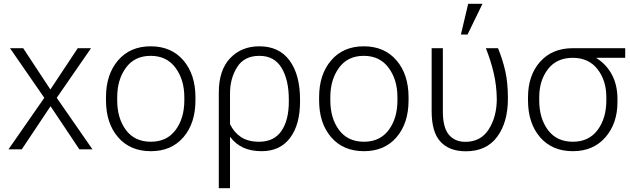

<svg xmlns="http://www.w3.org/2000/svg" viewBox="-20 -780 3290 1003"><path d="M243.2 -312.5 386.2 -528.3H455.6L276.4 -269L462.9 0H394.5L244.1 -225.1L93.8 0H24.4L211.4 -269L32.2 -528.3H101.1Z M533.7 -272Q533.7 -391.1 596.7 -464.6Q659.7 -538.1 767.1 -538.1Q875 -538.1 938 -464.6Q1001 -391.1 1001 -272V-255.9Q1001 -136.2 938.2 -63.2Q875.5 9.8 768.1 9.8Q659.7 9.8 596.7 -63.2Q533.7 -136.2 533.7 -255.9ZM592.3 -255.9Q592.3 -162.1 637.9 -100.8Q683.6 -39.6 768.1 -39.6Q851.6 -39.6 897.2 -100.8Q942.9 -162.1 942.9 -255.9V-272Q942.9 -363.8 896.7 -426Q850.6 -488.3 767.1 -488.3Q683.1 -488.3 637.7 -426Q592.3 -363.8 592.3 -272Z M1547.4 -249.5Q1547.4 -128.4 1495.1 -59.3Q1442.9 9.8 1346.7 9.8Q1291 9.8 1250.5 -9Q1210 -27.8 1183.1 -64L1181.6 -63.5V203.1H1123V-292.5H1123.5L1123 -296.9Q1123 -413.1 1181.9 -475.6Q1240.7 -538.1 1335 -538.1Q1438 -538.1 1492.7 -463.9Q1547.4 -389.6 1547.4 -259.8ZM1488.8 -259.8Q1488.8 -362.8 1450.9 -425.5Q1413.1 -488.3 1335 -488.3Q1255.9 -488.3 1218.8 -429.4Q1181.6 -370.6 1181.6 -291V-131.3Q1202.6 -87.9 1239.5 -63.7Q1276.4 -39.6 1333.5 -39.6Q1411.6 -39.6 1450.2 -95.9Q1488.8 -152.3 1488.8 -249.5Z M1647 -272Q1647 -391.1 1710 -464.6Q1772.9 -538.1 1880.4 -538.1Q1988.3 -538.1 2051.3 -464.6Q2114.3 -391.1 2114.3 -272V-255.9Q2114.3 -136.2 2051.5 -63.2Q1988.8 9.8 1881.3 9.8Q1772.9 9.8 1710 -63.2Q1647 -136.2 1647 -255.9ZM1705.6 -255.9Q1705.6 -162.1 1751.2 -100.8Q1796.9 -39.6 1881.3 -39.6Q1964.8 -39.6 2010.5 -100.8Q2056.2 -162.1 2056.2 -255.9V-272Q2056.2 -363.8 2010 -426Q1963.9 -488.3 1880.4 -488.3Q1796.4 -488.3 1751 -426Q1705.6 -363.8 1705.6 -272Z M2293.5 -528.3V-197.8Q2293.5 -114.3 2324.5 -76.7Q2355.5 -39.1 2411.1 -39.1Q2491.7 -39.1 2533.4 -104.7Q2575.2 -170.4 2575.2 -263.7Q2574.2 -333.5 2559.3 -397.7Q2544.4 -461.9 2518.1 -528.3H2581.5Q2606 -468.8 2619.6 -408.4Q2633.3 -348.1 2633.3 -264.6Q2633.3 -141.6 2577.4 -65.7Q2521.5 10.3 2413.6 10.3Q2327.1 10.3 2281 -39.8Q2234.9 -89.8 2234.9 -198.7V-528.3ZM2425.8 -760.3H2500.5L2422.4 -599.6H2387.7Z M3246.1 -478H3095.7V-476.6Q3148.4 -443.4 3177 -389.2Q3205.6 -335 3205.6 -263.2V-247.1Q3205.6 -134.8 3142.3 -62.5Q3079.1 9.8 2972.7 9.8Q2864.3 9.8 2801.3 -63.2Q2738.3 -136.2 2738.3 -255.9V-272Q2738.3 -385.7 2801 -456.8Q2863.8 -527.8 2971.2 -528.3H3246.1ZM2796.9 -255.9Q2796.9 -162.1 2842.5 -100.8Q2888.2 -39.6 2972.7 -39.6Q3056.2 -39.6 3101.8 -100.8Q3147.5 -162.1 3147.5 -255.9V-272Q3147.5 -359.4 3101.3 -418.7Q3055.2 -478 2971.7 -478H2971.2Q2887.7 -477.5 2842.3 -418.5Q2796.9 -359.4 2796.9 -272Z"/></svg>

Font: Franko
Style: Light
Weight: 300
Designer: Google
Version: Version 1.200310; 2013